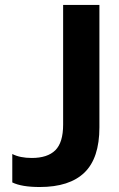

<svg xmlns="http://www.w3.org/2000/svg" viewBox="-20 -749 484 778"><path d="M141.1 8.8Q67.9 8.8 29.8 -9.8V-125Q61 -108.9 108.9 -108.9Q172.4 -108.9 204.1 -140.1Q235.8 -171.4 235.8 -244.1V-729H382.8V-232.9Q382.8 -108.4 322.3 -49.8Q261.7 8.8 141.1 8.8Z"/></svg>

Font: Lumene Sans Expanded
Style: Bold
Weight: 600
Width: 7
Designer: Deni Anggara
Version: Version 1.003;Glyphs 3.1.2 (3151)